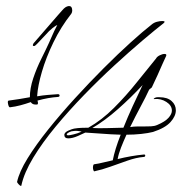

<svg xmlns="http://www.w3.org/2000/svg" viewBox="-20 -516 611 630"><path d="M13 -164Q9 -163 6.5 -174.5Q4 -186 9 -186Q26 -188 43.5 -191Q61 -194 78 -197Q78 -226 89 -259Q100 -292 115.5 -323Q131 -354 141 -376Q147 -389 152.5 -402Q158 -415 165 -428L168 -434Q164 -433 152.5 -424Q141 -415 129 -401Q127 -399 119 -390.5Q111 -382 103.5 -374Q96 -366 93 -365H91Q87 -365 88 -369Q89 -373 91 -375L169 -465Q174 -470 184.5 -482.5Q195 -495 205 -496H207Q217 -496 217 -481Q217 -476 214 -471Q180 -428 155.5 -377.5Q131 -327 117.5 -280.5Q104 -234 102 -202V-200Q119 -203 136.5 -204.5Q154 -206 170 -207Q175 -207 175.5 -203Q176 -199 171 -198Q139 -196 103 -186Q107 -173 101 -173H96Q86 -173 81 -181Q64 -175 47 -170.5Q30 -166 13 -164ZM50 93Q50 94 49.5 94Q49 94 49 94Q46 94 41 88.5Q36 83 36 81Q43 48 70.5 3.5Q98 -41 138.5 -91.5Q179 -142 226 -193.5Q273 -245 320.5 -292.5Q368 -340 409 -377Q450 -414 477 -435Q485 -442 495 -444.5Q505 -447 512 -447Q525 -447 517 -440Q490 -419 447.5 -383Q405 -347 355.5 -301.5Q306 -256 256 -204.5Q206 -153 162.5 -100.5Q119 -48 89 1.5Q59 51 50 93ZM290 46Q288 47 286.5 42.5Q285 38 285 34Q285 30 286 26.5Q287 23 289 23Q304 21 319.5 17Q335 13 350 10Q357 -26 376 -74Q343 -75 312 -77.5Q281 -80 260 -81Q254 -78 236 -70Q218 -62 204 -62Q191 -62 191 -74Q192 -82 204.5 -87.5Q217 -93 223 -94Q235 -96 247 -96.5Q259 -97 270 -97Q314 -122 354 -162Q394 -202 429 -246Q464 -290 492 -324Q495 -330 504 -334.5Q513 -339 520 -339Q528 -339 525 -332Q522 -326 514 -308Q506 -290 496.5 -268.5Q487 -247 479 -231Q478 -228 474.5 -226Q471 -224 469 -221Q459 -199 441.5 -166.5Q424 -134 407 -99Q419 -101 430 -101Q441 -101 450 -101Q464 -101 475.5 -101.5Q487 -102 496 -106Q522 -117 533 -129.5Q544 -142 544 -153Q544 -170 526 -181.5Q508 -193 487 -191Q483 -190 485 -192.5Q487 -195 491 -196Q494 -197 497 -197Q500 -197 503 -197Q529 -197 543 -184.5Q557 -172 557 -154Q557 -135 539.5 -115.5Q522 -96 482 -83Q466 -79 443 -76.5Q420 -74 395 -74Q385 -52 377 -31.5Q369 -11 366 6Q410 -5 452 -9H453Q457 -9 456.5 -5Q456 -1 451 -1Q427 1 398.5 11Q370 21 342 31Q314 41 290 46ZM283 -96Q300 -95 327 -95.5Q354 -96 385 -97Q399 -132 415.5 -168Q432 -204 448 -237Q410 -196 367 -158Q324 -120 283 -96ZM221 -75Q226 -76 233.5 -78.5Q241 -81 248 -84Q232 -88 221 -86Q214 -86 206.5 -82Q199 -78 199 -75Q199 -72 204 -72Q209 -72 221 -75Z"/></svg>

Font: Fuggles
Style: Regular
Weight: 400
Designer: Rob Leuschke
Foundry: Robert E. Leuschke
Version: Version 1.100; ttfautohint (v1.8.3)